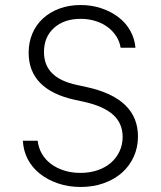

<svg xmlns="http://www.w3.org/2000/svg" viewBox="-20 -730 640 764"><path d="M71 -170Q73 -130 90.5 -96.5Q108 -63 139 -38.5Q170 -14 211.5 0Q253 14 301 14Q351 14 393 -1Q435 -16 465 -42.5Q495 -69 512 -106Q529 -143 529 -187Q529 -263 478 -312Q427 -361 327 -383L286 -392Q220 -406 187.5 -438.5Q155 -471 155 -523Q155 -583 195 -619Q235 -655 301 -655Q332 -655 359.5 -646.5Q387 -638 408 -622.5Q429 -607 442.5 -586Q456 -565 460 -540H519Q516 -576 498.5 -607.5Q481 -639 451.5 -661.5Q422 -684 383.5 -697Q345 -710 301 -710Q255 -710 217 -696Q179 -682 151.5 -657Q124 -632 109 -597Q94 -562 94 -520Q94 -447 140 -400Q186 -353 277 -333L318 -324Q393 -307 430.5 -273Q468 -239 468 -185Q468 -154 455.5 -127.5Q443 -101 421 -82Q399 -63 368 -52.5Q337 -42 300 -42Q265 -42 235 -51.5Q205 -61 182.5 -78Q160 -95 146.5 -118.5Q133 -142 130 -170Z"/></svg>

Font: CommitMonoV142 ExtLt
Style: Regular
Weight: 200
Monospace: yes
Designer: Eigil Nikolajsen
Foundry: Eigil Nikolajsen
Version: Version 1.142